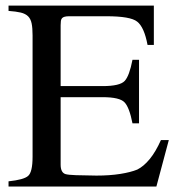

<svg xmlns="http://www.w3.org/2000/svg" viewBox="-20 -682 651 702"><path d="M11.2 -19Q66.9 -24.9 82.5 -38.6Q99.1 -52.2 99.1 -108.9V-552.7Q99.1 -579.6 95.7 -596.2Q92.3 -612.8 82.8 -622.3Q73.2 -631.8 56.2 -636Q39.1 -640.1 11.2 -642.1V-661.6H542.5V-517.6H519.5Q507.3 -583 481.4 -603Q457 -622.6 369.1 -622.6H233.4Q222.7 -622.6 216.3 -620.8Q210 -619.1 206.8 -615.5Q203.6 -611.8 202.6 -605.5Q201.7 -599.1 201.7 -589.4V-367.2H355Q418.5 -367.2 436 -386.2Q453.1 -404.8 464.4 -463.4H488.3V-231H464.4Q453.1 -289.1 435.5 -307.6Q418 -326.7 355 -326.7H201.7V-80.1Q201.7 -50.8 219.7 -45.4Q229.5 -42.5 257.8 -41.5Q286.1 -40.5 332.5 -40Q381.3 -40 419.7 -46.1Q458 -52.2 481.9 -62Q505.4 -73.7 527.3 -100.3Q549.3 -127 568.4 -169.9H597.2L551.8 0H11.2Z"/></svg>

Font: Dima Niloofar
Style: Regular
Weight: 400
Designer: R.Balvardi
Foundry: Dima Software Group
Version: Version 3.00;November 13, 2018;FontCreator 11.5.0.2427 64-bi